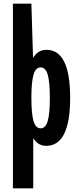

<svg xmlns="http://www.w3.org/2000/svg" viewBox="-20 -780 420 1040"><path d="M150 -760 159 -466Q185 -510 230 -510Q360 -512 360 -250Q360 10 230 10Q186 10 160 -32V240H50V-760ZM161.5 -124.5Q173 -85 200 -85Q227 -85 238.5 -124.5Q250 -164 250 -250Q250 -336 238.5 -375.5Q227 -415 200 -415Q173 -415 161.5 -375.5Q150 -336 150 -250Q150 -164 161.5 -124.5Z"/></svg>

Font: Gully ECD Medium
Style: Regular
Weight: 500
Width: 2
Designer: jaikishan Patel
Foundry: MagicType
Version: Version 1.000;Glyphs 3.2 (3242)